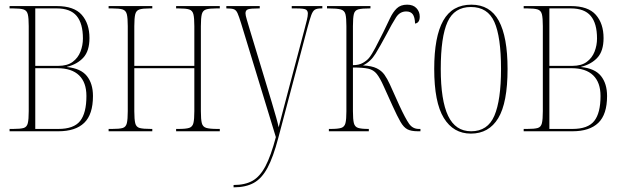

<svg xmlns="http://www.w3.org/2000/svg" viewBox="-20 -562 2665 822"><path d="M21 0V-10H36Q67 -10 81 -14Q95 -18 99 -34.5Q103 -51 103 -86V-450Q103 -485 99 -501Q95 -517 81 -521.5Q67 -526 36 -526H21V-536H223Q297 -536 330 -498.5Q363 -461 363 -399Q363 -344 337 -315.5Q311 -287 267 -276V-275Q326 -269 352 -236.5Q378 -204 378 -151Q378 -72 340.5 -36Q303 0 230 0ZM229 -280Q268 -280 291 -297Q314 -314 324.5 -341Q335 -368 335 -397Q335 -462 308 -494Q281 -526 223 -526H131V-280ZM230 -10Q296 -10 323 -44Q350 -78 350 -151Q350 -209 318.5 -239.5Q287 -270 226 -270H131V-10Z M445 0V-10H460Q491 -10 505 -14Q519 -18 523 -34.5Q527 -51 527 -86V-450Q527 -485 523 -501Q519 -517 505 -521.5Q491 -526 460 -526H445V-536H632V-526H621Q591 -526 577 -521.5Q563 -517 559 -501Q555 -485 555 -450V-280H812V-450Q812 -485 808 -501Q804 -517 790 -521.5Q776 -526 745 -526H734V-536H921V-526H906Q876 -526 862 -521.5Q848 -517 844 -501Q840 -485 840 -450V-86Q840 -51 844 -35Q848 -19 863 -14.5Q878 -10 910 -10H921V0H734V-10H745Q776 -10 790 -14.5Q804 -19 808 -35Q812 -51 812 -86V-270H555V-86Q555 -51 559 -34.5Q563 -18 578 -14Q593 -10 626 -10H632V0Z M980 230Q1029 230 1061 212Q1093 194 1116.5 149.5Q1140 105 1161 25L1012 -463Q1003 -492 997 -505.5Q991 -519 981 -522.5Q971 -526 950 -526H949V-536H1092V-526H1089Q1052 -526 1041.5 -522Q1031 -518 1031 -505Q1031 -497 1036.5 -478.5Q1042 -460 1050 -433L1113 -225Q1132 -163 1143.5 -124Q1155 -85 1162 -60.5Q1169 -36 1173 -17Q1181 -47 1194 -97.5Q1207 -148 1221 -200L1283 -434Q1289 -457 1293.5 -475Q1298 -493 1298 -504Q1298 -515 1290.5 -520.5Q1283 -526 1247 -526H1229V-536H1360V-526H1355Q1337 -526 1328 -520.5Q1319 -515 1312.5 -497Q1306 -479 1296 -442L1171 30Q1150 110 1125.5 156Q1101 202 1066.5 221Q1032 240 981 240H980Z M1388 0V-10H1396Q1427 -10 1441 -14.5Q1455 -19 1459 -35Q1463 -51 1463 -85V-450Q1463 -485 1459 -501Q1455 -517 1439 -521.5Q1423 -526 1387 -526H1380V-536H1566V-526H1562Q1530 -526 1514.5 -522Q1499 -518 1495 -502Q1491 -486 1491 -450V-283Q1517 -283 1534 -293Q1551 -303 1560 -314Q1572 -329 1587 -357.5Q1602 -386 1621 -424Q1637 -457 1649.5 -483.5Q1662 -510 1678.5 -526Q1695 -542 1723 -542Q1749 -542 1763 -527Q1777 -512 1777 -491Q1777 -464 1757 -461Q1756 -489 1747 -501Q1738 -513 1719 -513Q1692 -513 1675.5 -487.5Q1659 -462 1633 -412Q1609 -367 1588 -332.5Q1567 -298 1534 -282Q1572 -280 1593 -269.5Q1614 -259 1626 -242Q1638 -225 1649 -201L1690 -110Q1716 -54 1731.5 -32Q1747 -10 1773 -10H1780V0H1769Q1740 0 1724 -8.5Q1708 -17 1694.5 -40.5Q1681 -64 1661 -108L1623 -192Q1607 -228 1593 -245.5Q1579 -263 1556.5 -268Q1534 -273 1491 -273V-86Q1491 -51 1495 -35Q1499 -19 1513 -14.5Q1527 -10 1556 -10H1559V0Z M1996 10Q1921 10 1880 -57Q1839 -124 1839 -267Q1839 -405 1877.5 -473.5Q1916 -542 1998 -542Q2078 -542 2115.5 -473Q2153 -404 2153 -267Q2153 -122 2113 -56Q2073 10 1996 10ZM1997 0Q2068 0 2096.5 -66.5Q2125 -133 2125 -267Q2125 -404 2096.5 -468Q2068 -532 1996 -532Q1925 -532 1896 -468Q1867 -404 1867 -267Q1867 -132 1898.5 -66Q1930 0 1997 0Z M2222 0V-10H2237Q2268 -10 2282 -14Q2296 -18 2300 -34.5Q2304 -51 2304 -86V-450Q2304 -485 2300 -501Q2296 -517 2282 -521.5Q2268 -526 2237 -526H2222V-536H2424Q2498 -536 2531 -498.5Q2564 -461 2564 -399Q2564 -344 2538 -315.5Q2512 -287 2468 -276V-275Q2527 -269 2553 -236.5Q2579 -204 2579 -151Q2579 -72 2541.5 -36Q2504 0 2431 0ZM2430 -280Q2469 -280 2492 -297Q2515 -314 2525.5 -341Q2536 -368 2536 -397Q2536 -462 2509 -494Q2482 -526 2424 -526H2332V-280ZM2431 -10Q2497 -10 2524 -44Q2551 -78 2551 -151Q2551 -209 2519.5 -239.5Q2488 -270 2427 -270H2332V-10Z"/></svg>

Font: Noto Serif Display ExtraCondensed Thin
Style: Regular
Weight: 100
Width: 2
Designer: Monotype Design Team
Foundry: Monotype Imaging Inc.
Version: Version 2.009